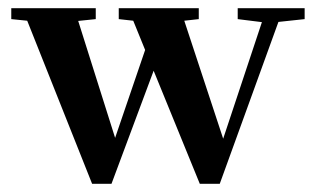

<svg xmlns="http://www.w3.org/2000/svg" viewBox="-20 -434 767 465"><path d="M203.1 11.2 45.9 -383.8 7.3 -387.7V-414.1H211.9V-387.7L169.4 -383.3L258.8 -100.1L331.5 -313L302.7 -383.8L267.6 -387.7V-414.1H461.4V-387.7L426.3 -383.8L520.5 -98.1L614.3 -380.4L555.7 -387.7V-414.1H717.8V-387.7L654.3 -380.9L512.2 11.2H463.9L352.1 -262.7L250 11.2Z"/></svg>

Font: Elstob 18pt SemiBold
Style: Regular
Weight: 600
Designer: Peter S. Baker
Version: Version 1.015